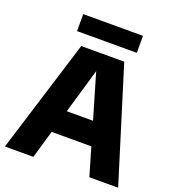

<svg xmlns="http://www.w3.org/2000/svg" viewBox="-162 -1054 1072 1179"><g transform="rotate(20 374.0 -464.0)"><path d="M556.5 0 503 -182.5H243.5L190.5 0H4.5L234 -740H515L744.5 0ZM287.5 -333.5H459L373 -626.5ZM178.5 -817.5V-928.5H569V-817.5Z"/></g></svg>

Font: Encode Sans ExtraBold
Style: Regular
Weight: 800
Designer: Multiple Designers
Foundry: Impallari Type
Version: Version 2.000